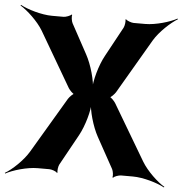

<svg xmlns="http://www.w3.org/2000/svg" viewBox="-109 -802 853 892"><g transform="rotate(5 318.0 -355.5)"><path d="M274 -547 199 -685C194 -694 191 -717 194 -723L191 -725C187 -719 165 -711 155 -711H101C52 -711 -15 -731 -47 -749L-49 -746C-17 -727 34 -680 59 -638L208 -383C213 -375 230 -356 238 -356V-360C230 -360 213 -341 208 -333L54 -73C29 -31 -22 17 -54 35L-52 38C-20 20 47 0 96 0H151C161 0 183 7 187 14L190 12C187 5 190 -17 195 -26L274 -169C300 -216 320 -289 320 -329H316C316 -289 336 -216 362 -169L441 -26C446 -17 449 5 446 12L449 14C453 7 475 0 485 0H540C589 0 656 20 688 38L690 35C658 17 607 -31 582 -73L428 -333C423 -341 406 -360 398 -360V-356C406 -356 423 -375 428 -383L577 -638C602 -680 653 -727 685 -746L683 -749C651 -731 584 -711 536 -711H481C471 -711 449 -719 445 -725L442 -723C445 -717 442 -694 437 -685L362 -547C336 -500 316 -426 316 -385H320C320 -426 300 -500 274 -547Z"/></g></svg>

Font: Asimov
Style: Edge
Weight: 500
Designer: Google
Version: Version 2.000980: 2014